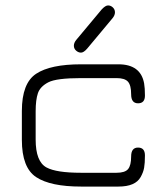

<svg xmlns="http://www.w3.org/2000/svg" viewBox="-20 -687 610 707"><path d="M394.5 -620.1 300.8 -507.8Q288.1 -493.2 278.3 -493.2Q268.6 -493.2 260.3 -500.5Q252 -507.8 252 -518.6Q252 -529.3 260.7 -540L354.5 -652.3Q368.2 -667 377.9 -667Q387.7 -667 395.5 -659.7Q403.3 -652.3 403.3 -641.6Q403.3 -630.9 394.5 -620.1ZM416 0H278.3Q166 0 113.3 -34.7Q60.5 -69.3 60.5 -171.9V-278.3Q60.5 -380.9 113.3 -415.5Q166 -450.2 278.3 -450.2H416Q498 -450.2 510.7 -379.9Q513.7 -363.3 513.7 -335Q513.7 -306.6 488.3 -306.6Q462.9 -306.6 462.9 -339.8Q462.9 -373 451.2 -386.2Q439.5 -399.4 409.2 -399.4H278.3Q187.5 -399.4 157.7 -383.8Q127.9 -368.2 119.6 -343.8Q111.3 -319.3 111.3 -277.3V-172.9Q111.3 -91.8 151.4 -70.3Q187.5 -50.8 278.3 -50.8H409.2Q440.4 -50.8 451.7 -64.5Q462.9 -78.1 462.9 -110.8Q462.9 -143.6 488.3 -143.6Q513.7 -143.6 513.7 -114.7Q513.7 -85.9 510.7 -69.3Q507.8 -52.7 498 -35.2Q478.5 0 416 0Z"/></svg>

Font: Jura
Style: Book
Weight: 400
Version: Version 2.5